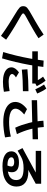

<svg xmlns="http://www.w3.org/2000/svg" viewBox="1503 -2398 994 4040"><g transform="rotate(90 2000.0 -378.0)"><path d="M735 99Q668 51 612 13Q556 -25 505 -57.5Q454 -90 403 -121.5Q352 -153 295 -188Q235 -224 198.5 -248Q162 -272 143 -290.5Q124 -309 117 -327Q110 -345 110 -370Q110 -395 117.5 -414.5Q125 -434 145 -452.5Q165 -471 202 -494.5Q239 -518 299 -551Q358 -584 427 -624Q496 -664 568.5 -708.5Q641 -753 708 -799L784 -691Q744 -664 696.5 -635Q649 -606 601 -578.5Q553 -551 509 -526Q465 -501 429.5 -481.5Q394 -462 373 -451Q329 -427 305.5 -413Q282 -399 272.5 -389.5Q263 -380 263 -370Q263 -360 269.5 -351.5Q276 -343 297 -330.5Q318 -318 363 -292Q386 -279 424.5 -257Q463 -235 511 -206.5Q559 -178 611.5 -145Q664 -112 716.5 -77.5Q769 -43 815 -10Z M1075 52Q1116 -83 1149.5 -221.5Q1183 -360 1209.5 -504.5Q1236 -649 1255 -799L1388 -793Q1372 -648 1345.5 -501Q1319 -354 1284.5 -209Q1250 -64 1208 76ZM1700 57Q1607 57 1539 35Q1471 13 1434 -27Q1397 -67 1397 -122Q1397 -162 1422.5 -200.5Q1448 -239 1502 -280L1609 -217Q1573 -195 1555 -174Q1537 -153 1537 -135Q1537 -114 1557 -98Q1577 -82 1614 -72.5Q1651 -63 1700 -63Q1747 -63 1795 -68Q1843 -73 1896 -83L1911 37Q1855 47 1804.5 52Q1754 57 1700 57ZM1060 -560V-677H1737V-560ZM1438 -458Q1556 -468 1670.5 -474Q1785 -480 1899 -480V-363Q1787 -363 1674 -357.5Q1561 -352 1445 -340ZM1704 -607Q1677 -661 1651.5 -703.5Q1626 -746 1593 -787L1678 -840Q1712 -797 1739.5 -752Q1767 -707 1793 -654ZM1860 -623Q1836 -678 1811.5 -722Q1787 -766 1758 -808L1844 -855Q1876 -811 1900.5 -764.5Q1925 -718 1948 -664Z M2548 50Q2418 50 2323 19.5Q2228 -11 2176.5 -67.5Q2125 -124 2125 -203Q2125 -270 2164.5 -333Q2204 -396 2276 -449L2389 -391Q2329 -342 2298 -295.5Q2267 -249 2267 -206Q2267 -163 2299 -133Q2331 -103 2393 -87.5Q2455 -72 2545 -72Q2618 -72 2697.5 -81Q2777 -90 2854 -109L2871 13Q2788 31 2704.5 40.5Q2621 50 2548 50ZM2089 -548V-661L2911 -681V-568ZM2667 -201Q2635 -270 2610.5 -341.5Q2586 -413 2567 -487Q2548 -561 2536.5 -638Q2525 -715 2520 -794L2653 -802Q2658 -726 2669.5 -654.5Q2681 -583 2699.5 -513.5Q2718 -444 2743.5 -375.5Q2769 -307 2802 -237Z M3478 67Q3329 67 3246.5 18Q3164 -31 3164 -120Q3164 -195 3226.5 -237.5Q3289 -280 3400 -280Q3502 -280 3553 -242.5Q3604 -205 3604 -130Q3604 -103 3597 -72.5Q3590 -42 3576 -10L3457 -23Q3471 -55 3477 -78Q3483 -101 3483 -118Q3483 -180 3390 -180Q3342 -180 3316 -164.5Q3290 -149 3290 -121Q3290 -81 3335.5 -59Q3381 -37 3462 -37Q3618 -37 3693.5 -82.5Q3769 -128 3769 -222Q3769 -303 3709.5 -340Q3650 -377 3518 -377Q3443 -377 3385.5 -364.5Q3328 -352 3279 -324L3150 -252L3096 -354L3647 -653V-633H3155V-747H3846V-633L3351 -365L3281 -423Q3313 -435 3353.5 -444.5Q3394 -454 3437 -461Q3480 -468 3520 -472.5Q3560 -477 3592 -477Q3743 -477 3824 -413Q3905 -349 3905 -230Q3905 -88 3794 -10.5Q3683 67 3478 67Z"/></g></svg>

Font: M PLUS 1 Thin
Style: Bold
Weight: 700
Version: Version 1.001